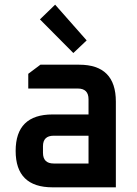

<svg xmlns="http://www.w3.org/2000/svg" viewBox="-20 -802 587 822"><path d="M205 0Q47 0 47 -156Q47 -312 205 -312H359V-377Q359 -423 313 -423H101V-486L153 -525H319Q476 -525 476 -367V0ZM164 -148Q164 -102 210 -102H359V-221H210Q164 -221 164 -176ZM151 -719 216 -782 351 -629 294 -575Z"/></svg>

Font: Oxanium ExtraLight SemiBold
Style: Regular
Weight: 600
Version: Version 2.000